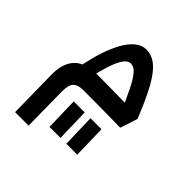

<svg xmlns="http://www.w3.org/2000/svg" viewBox="-183 -497 952 952"><g transform="rotate(45 293.0 -21.0)"><path d="M65.9 319.3 62 60.1Q61 -18.1 99.4 -59.3Q137.7 -100.6 227.5 -100.6Q262.7 -100.6 303.2 -100.1Q343.8 -99.6 383.1 -98.9Q422.4 -98.1 452.6 -97.7L429.2 -71.8Q405.3 -126 384.5 -168Q363.8 -210 344 -233.6Q324.2 -257.3 302.2 -257.3Q280.8 -257.3 263.7 -232.2Q246.6 -207 232.4 -162.4Q218.3 -117.7 204.6 -58.1L131.8 -66.9Q143.6 -130.9 160.9 -184.3Q178.2 -237.8 200.4 -277.6Q222.7 -317.4 249.3 -339.1Q275.9 -360.8 306.2 -360.8Q346.2 -360.8 379.6 -333.3Q413.1 -305.7 446.3 -245.4Q479.5 -185.1 519 -86.4L489.3 5.4Q449.7 4.4 399.4 3.9Q349.1 3.4 303 3.2Q256.8 2.9 228.5 2.9Q189.5 2.9 173.3 20.5Q157.2 38.1 157.7 84L160.6 319.3ZM356.4 250.5 351.6 76.2H428.7L433.1 250.5ZM238.3 250.5 233.9 76.2H311L315.4 250.5Z"/></g></svg>

Font: Cascadia Code
Style: Regular
Weight: 400
Designer: Aaron Bell
Foundry: Saja Typeworks
Version: Version 2404.023